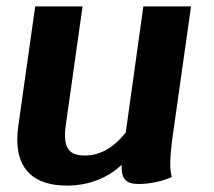

<svg xmlns="http://www.w3.org/2000/svg" viewBox="-20 -570 670 600"><path d="M518 -133Q512 -84 512 -59Q512 -35 517 -17Q496 -7 467.5 -1Q439 5 413 5Q384 5 371.5 -8Q359 -21 360 -55Q328 -24 283.5 -7Q239 10 190 10Q113 10 73.5 -26.5Q34 -63 34 -134Q34 -153 37 -175L90 -550H238L186 -182Q183 -163 183 -148Q183 -114 197.5 -99Q212 -84 245 -84Q316 -84 373 -156L428 -550H577Z"/></svg>

Font: Krub
Style: Bold Italic
Weight: 700
Italic angle: -8°
Designer: Ekaluck Peanpanawate
Foundry: Cadson Demak Co.,Ltd.
Version: Version 1.000; ttfautohint (v1.6)